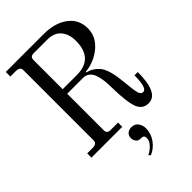

<svg xmlns="http://www.w3.org/2000/svg" viewBox="-281 -801 1128 1128"><g transform="rotate(-45 283.0 -237.5)"><path d="M252.4 84Q252.4 62.5 265.6 50.8Q278.8 39.1 299.3 39.1Q327.1 39.1 341.3 58.1Q356.4 78.6 356.4 105Q356.4 147.9 329.6 185.1Q302.7 221.7 264.6 236.8L254.4 226.1Q278.8 214.8 299.3 192.9Q319.3 171.4 319.3 150.9Q319.3 133.8 311.5 128.9Q306.2 125 287.6 125Q270.5 125 261.7 111.8Q252.4 97.7 252.4 84ZM172.4 -403.8H290.5Q428.7 -403.8 428.7 -550.8Q428.7 -604.5 400.4 -639.2Q372.1 -673.8 313.5 -673.8H201.7Q172.4 -673.8 172.4 -647ZM7.8 0V-35.2H51.3Q88.4 -35.2 88.4 -62V-647Q88.4 -673.8 51.3 -673.8H7.8V-711.9H321.3Q415 -711.9 472.7 -669.2Q530.3 -626.5 530.3 -551.8Q530.3 -484.4 474.6 -436.5Q418.9 -388.7 340.3 -379.9V-375Q386.7 -365.2 419.4 -323.2Q447.8 -280.8 456.5 -185.1Q463.9 -103.5 470.7 -81.1Q478 -57.1 495.6 -57.1Q528.3 -57.1 528.3 -163.1H555.7Q555.7 12.2 471.7 12.2Q422.9 12.2 404.3 -35.2Q384.8 -85.9 383.3 -210.9Q383.3 -277.8 366.7 -321.8Q347.2 -366.2 303.7 -366.2H172.4V-62Q172.4 -35.2 201.7 -35.2H263.7V0Z"/></g></svg>

Font: New Heterodox Mono
Style: Book
Weight: 400
Designer: Hao Chi Kiang <hello@hckiang.com>, Alexey Kryukov <alexios@thessalonica.org.ru>
Version: Version 0.0.3